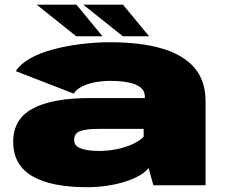

<svg xmlns="http://www.w3.org/2000/svg" viewBox="-20 -772 942 800"><path d="M344 8Q387 8 427.2 1.8Q467.5 -4.5 501.5 -15.2Q535.5 -26 560.8 -40.5Q586 -55 599 -72L619 0H836.5V-350.5Q836.5 -435 790.8 -489Q745 -543 656.2 -569.5Q567.5 -596 437.5 -596Q377.5 -596 316.2 -588.2Q255 -580.5 200.8 -566Q146.5 -551.5 105.8 -528.8Q65 -506 46 -475.5L287 -382Q299 -400.5 323 -412.2Q347 -424 377.8 -429.5Q408.5 -435 439 -435Q484 -435 516.2 -428.2Q548.5 -421.5 566 -407.5Q583.5 -393.5 583.5 -370.5V-363.5H357.5Q277.5 -363.5 216.8 -352.5Q156 -341.5 115.5 -319.2Q75 -297 55 -262.8Q35 -228.5 35 -181.5Q35 -132.5 55.2 -96.5Q75.5 -60.5 115.5 -37.5Q155.5 -14.5 212.5 -3.2Q269.5 8 344 8ZM393 -143Q368.5 -143 349.2 -145.8Q330 -148.5 316.2 -153.8Q302.5 -159 295.8 -167.5Q289 -176 289 -189.5Q289 -203 295.2 -212Q301.5 -221 314 -225.8Q326.5 -230.5 346.8 -232.8Q367 -235 394 -235H578.5V-202.5Q563 -185.5 533.2 -171.8Q503.5 -158 466.5 -150.5Q429.5 -143 393 -143ZM491.5 -621H601L492.5 -752.5H327ZM297.5 -621H407L298.5 -752.5H133Z"/></svg>

Font: Anybody Expanded Black
Style: Regular
Weight: 900
Width: 7
Designer: Tyler Finck
Foundry: Etcetera Type Company
Version: Version 1.113;gftools[0.9.25]